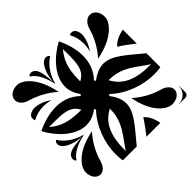

<svg xmlns="http://www.w3.org/2000/svg" viewBox="-228 -1218 1457 1457"><g transform="rotate(-45 500.0 -490.0)"><path d="M33.6 -437.6C33.6 -434.3 34.1 -430.9 35 -427.6C48.3 -377.8 140.9 -347.5 207.6 -346.3C134.5 -339.1 51.5 -337.5 38 -287C36.8 -282.8 36.2 -278.5 36.2 -274.4C36.2 -263.7 40.4 -254 50.7 -248.1C84.4 -306.3 160.6 -330.9 225.4 -346.7L225.8 -348.2C159 -362.1 84.4 -410.4 50.7 -468.6C39.4 -462.1 33.6 -449.9 33.6 -437.6ZM20 -590.8C71.2 -493.4 176.7 -383.7 293.5 -383.7C334 -383.7 376 -396.9 417.5 -428.5L428.5 -417.5C337 -322.6 292.7 -185.9 292.7 -70.4C292.7 -45.8 294.7 -22.1 298.7 0H448.2C540.2 -114.6 623.7 -194.3 623.7 -287C623.7 -326.9 608.3 -369.1 571.5 -417.5L582.5 -428.5C677.4 -337 814.1 -292.7 929.6 -292.7C954.2 -292.7 977.9 -294.7 1000 -298.7V-448.2C885.4 -540.2 805.6 -623.7 713 -623.7C673.1 -623.7 630.9 -608.3 582.5 -571.5L571.5 -582.5C626.1 -639.1 646.7 -706.8 646.7 -775.4C646.7 -846.4 624.6 -918.3 595.3 -980H590.8C493.4 -928.8 383.7 -823.3 383.7 -706.5C383.7 -665.9 396.9 -624 428.5 -582.5L417.5 -571.5C360.9 -626.1 293.2 -646.7 224.6 -646.7C153.6 -646.7 81.6 -624.6 20 -595.3ZM248.1 -949.3C306.3 -915.7 330.9 -839.4 346.7 -774.6L348.2 -774.2C362.1 -841 410.4 -915.7 468.6 -949.3C462.1 -960.6 449.9 -966.3 437.7 -966.3C434.3 -966.3 430.9 -965.9 427.6 -965C377.8 -951.7 347.5 -859 346.3 -792.4C339.1 -865.5 337.5 -948.5 287 -962C282.8 -963.2 278.5 -963.8 274.4 -963.8C263.7 -963.8 254 -959.6 248.1 -949.3ZM710.5 -678.2C900.5 -714.2 973 -811 973 -866C973 -925.1 938.6 -958.6 902.1 -958.6C865.3 -958.6 836.4 -925.3 824.5 -882.2C789.8 -756.5 710.5 -678.2 710.5 -678.2ZM35.1 -133.8C35.1 -77.5 68.1 -43.6 103 -43.6C131.5 -43.6 161.3 -66.2 175.5 -117.8C210.2 -243.4 289.5 -321.8 289.5 -321.8C99.5 -285.8 35.1 -188.4 35.1 -133.8ZM364.6 -53C365 -181.8 397.2 -291 505.8 -347.2L506.3 -341.3C506 -196.7 416.9 -119.9 364.7 -33.9ZM551.8 0H701.3C691.8 -52.2 671.3 -95.5 640 -122C611.4 -76.7 581.1 -36.6 551.8 0ZM652.8 -505.8 658.7 -506.3C803.3 -506 880.1 -416.9 966.1 -364.7L947 -364.6C818.2 -365 709 -397.2 652.8 -505.8ZM878 -640C923.3 -611.3 963.4 -581.1 1000 -551.8V-701.3C947.8 -691.8 904.5 -671.3 878 -640ZM901.3 0H970C986.6 0 1000 -13.4 1000 -30V-98.8H998.5C998.5 -45.1 954.9 -1.5 901.3 -1.5ZM678.3 -289.5C714.3 -99.5 811.6 -35.1 866.2 -35.1C922.5 -35.1 956.4 -68.1 956.4 -103C956.4 -137.4 923.8 -164.1 882.3 -175.5C756.6 -210.2 678.3 -289.5 678.3 -289.5ZM42.1 -901.2C42.1 -864.8 75.1 -836.2 117.8 -824.5C243.5 -789.8 321.8 -710.5 321.8 -710.5C285.8 -900.5 189 -972 134 -972C73.7 -972 42.1 -937.6 42.1 -901.2ZM38.1 -707.6C38.1 -699.9 39.9 -692 43.5 -685.8C79.8 -706.8 120.5 -716.5 162.1 -716.5C187.2 -716.5 212.7 -713 237.8 -706.3L238.2 -707.7C195.2 -736.6 146.4 -755.6 106.1 -755.6C82.7 -755.6 62.3 -749.1 47.6 -734.5C41.3 -728.1 38.1 -717.9 38.1 -707.6ZM80.9 -574.3C87.3 -574.4 93.7 -574.4 100 -574.4C111.4 -574.4 122.4 -574.5 133.1 -574.5C235.9 -574.5 309.2 -570.9 347.2 -494.2L341.3 -493.7C196.7 -494 139.3 -527.4 80.9 -574.3ZM685.8 -956.5C706.8 -920.2 716.5 -879.5 716.5 -837.9C716.5 -812.8 713 -787.3 706.3 -762.2L707.7 -761.8C736.6 -804.8 755.6 -853.7 755.6 -893.9C755.6 -917.3 749.1 -937.7 734.5 -952.4C728.1 -958.7 717.9 -961.9 707.6 -961.9C699.9 -961.9 692 -960.1 685.8 -956.5ZM493.7 -658.7C494 -803.3 527.4 -860.8 574.3 -919.1C574.4 -912.7 574.4 -906.3 574.4 -900C574.4 -888.6 574.5 -877.6 574.5 -866.9C574.5 -764.1 570.9 -690.8 494.2 -652.8Z"/></g></svg>

Font: GlukFrames07
Style: Medium
Weight: 500
Monospace: yes
Designer: gluk
Foundry: gluk
Version: Version 1.00